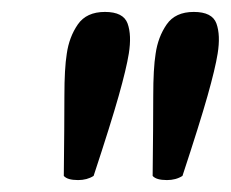

<svg xmlns="http://www.w3.org/2000/svg" viewBox="-20 -753 387 322"><path d="M111 -451Q93 -451 87 -458Q88 -546 88 -592Q88 -638 92 -663Q96 -691 110.5 -712Q125 -733 156 -733Q187 -733 194 -713.5Q201 -694 196 -663Q192 -638 179 -592Q166 -546 137 -458Q126 -451 111 -451ZM260 -451Q242 -451 236 -458Q237 -546 237 -592Q237 -638 241 -663Q245 -691 259.5 -712Q274 -733 305 -733Q336 -733 343 -713.5Q350 -694 345 -663Q341 -638 328 -592Q315 -546 286 -458Q275 -451 260 -451Z"/></svg>

Font: Petrona
Style: Bold Italic
Weight: 700
Italic angle: -9°
Designer: Ringo R. Seeber
Foundry: Ringo R. Seeber
Version: Version 2.001; ttfautohint (v1.8.3)